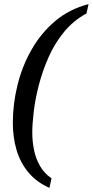

<svg xmlns="http://www.w3.org/2000/svg" viewBox="-20 -780 448 928"><path d="M219 128Q157 101 117.5 53.5Q78 6 60 -55Q42 -116 42 -186Q42 -277 64.5 -368.5Q87 -460 132.5 -540Q178 -620 246.5 -678Q315 -736 408 -760L398 -715Q335 -681 289.5 -625.5Q244 -570 214.5 -503Q185 -436 167.5 -368Q150 -300 143 -240Q136 -180 136 -139Q136 -97 144.5 -55Q153 -13 173.5 22.5Q194 58 229 82Z"/></svg>

Font: Noto Serif Tamil
Style: Italic
Weight: 400
Italic angle: -12°
Designer: Indian Type Foundry, Tom Grace, and the Monotype Design Team
Foundry: Monotype Imaging Inc.
Version: Version 2.003